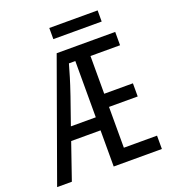

<svg xmlns="http://www.w3.org/2000/svg" viewBox="-144 -900 887 1004"><g transform="rotate(-20 300.0 -398.0)"><path d="M315.4 -201.2H151.9L82.5 0H0.5L237.8 -658.7H563.5V-584.5H398.9V-374.5H558.6V-301.3H398.9V-74.2H583.5V0H315.4ZM315.4 -586.9H279.8Q277.8 -579.1 259 -515.6Q240.2 -452.1 176.8 -273.9H315.4ZM515.6 -733.9H246.6V-795.9H515.6Z"/></g></svg>

Font: Cousine
Style: Regular
Weight: 400
Monospace: yes
Designer: Steve Matteson
Foundry: Ascender Corporation
Version: Version 1.20